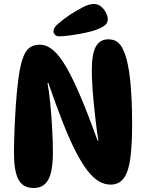

<svg xmlns="http://www.w3.org/2000/svg" viewBox="-20 -935 732 962"><path d="M180 -711Q214 -711 246.5 -683.5Q279 -656 312.5 -598Q346 -540 384.5 -449Q423 -358 469 -231H473Q466 -271 460.5 -319Q455 -367 450 -416Q445 -465 442.5 -508Q440 -551 440 -582Q440 -666 460.5 -702Q481 -738 522 -738Q551 -738 569 -724Q587 -710 599 -682Q623 -627 632.5 -531.5Q642 -436 642 -313Q642 -213 633.5 -145.5Q625 -78 601.5 -44Q578 -10 533 -10Q504 -10 475 -27Q446 -44 417.5 -81Q389 -118 358.5 -177.5Q328 -237 294.5 -322Q261 -407 222 -520H218Q226 -476 232 -415Q238 -354 241.5 -289.5Q245 -225 245 -172Q245 -75 221.5 -34Q198 7 149 7Q95 7 72.5 -35.5Q50 -78 50 -167Q50 -216 52.5 -279.5Q55 -343 59.5 -410.5Q64 -478 72 -539Q83 -627 105.5 -669Q128 -711 180 -711ZM248 -779Q248 -796 271 -816Q294 -836 330 -861Q364 -882 394.5 -898.5Q425 -915 450 -915Q471 -915 486.5 -902Q502 -889 511 -871Q520 -853 520 -838Q520 -818 501.5 -805Q483 -792 445 -780Q416 -772 383.5 -766Q351 -760 322.5 -756.5Q294 -753 275 -753Q263 -753 255.5 -761Q248 -769 248 -779Z"/></svg>

Font: DynaPuff Medium
Style: Regular
Weight: 500
Version: Version 2.000